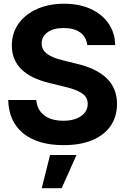

<svg xmlns="http://www.w3.org/2000/svg" viewBox="-20 -757 662 1015"><path d="M316.4 10.3Q180.2 10.3 103.3 -51.8Q26.4 -113.8 23.4 -228.5H171.9Q176.3 -175.8 213.9 -147.2Q251.5 -118.7 314.9 -118.7Q374 -118.7 408.9 -143.6Q443.8 -168.5 443.8 -208.5Q443.8 -232.4 429.7 -249.5Q402.8 -279.8 320.3 -298.8L240.7 -318.4Q42.5 -365.7 42.5 -517.1Q42.5 -582.5 78.6 -632.8Q114.7 -682.6 177 -710Q239.3 -737.3 318.4 -737.3Q399.4 -737.3 460 -709.5Q520.5 -681.6 554.2 -632.1Q587.9 -582.5 588.9 -518.6H440.9Q437 -561 404.5 -585Q372.1 -608.9 316.9 -608.9Q262.7 -608.9 231.4 -586.4Q200.2 -564 200.2 -526.9Q200.2 -501.5 215.8 -484.4Q242.7 -454.6 314.9 -437.5L379.9 -421.4Q598.6 -371.6 598.6 -208Q598.6 -141.6 565.4 -92.3Q531.2 -42.5 468 -16.1Q404.8 10.3 316.4 10.3ZM306.2 237.8H200.7L244.6 62.5H384.3Z"/></svg>

Font: Inter Tight Stencil
Style: Bold
Weight: 700
Designer: Rasmus Andersson
Foundry: rsms
Version: Version 3.004;Glyphs 3.1.2 (3151)